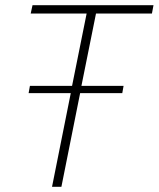

<svg xmlns="http://www.w3.org/2000/svg" viewBox="-20 -718 610 738"><path d="M288 -360 216 0H180L252 -360H90L95 -388H257L313 -666H98L105 -698H570L564 -666H349L293 -388H455L450 -360Z"/></svg>

Font: IBM Plex Sans Cond ExtLt
Style: Italic
Weight: 200
Width: 3
Italic angle: -11°
Designer: Mike Abbink, Paul van der Laan, Pieter van Rosmalen
Foundry: Bold Monday
Version: Version 1.3